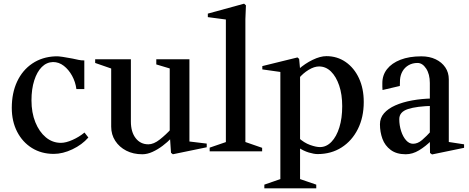

<svg xmlns="http://www.w3.org/2000/svg" viewBox="-20 -822 2546 1043"><path d="M272 14Q205 14 153.5 -18Q102 -50 73 -106.5Q44 -163 44 -236Q44 -317 73 -379Q102 -441 155.5 -477Q209 -513 280 -516Q297 -517 321 -513Q345 -509 373 -504Q391 -500 408 -496.5Q425 -493 438 -494V-338H395Q390 -377 371.5 -410.5Q353 -444 326.5 -464.5Q300 -485 268 -485Q233 -484 207 -458Q181 -432 166 -385Q151 -338 151 -277Q151 -210 172 -158Q193 -106 229 -76Q265 -46 311 -46Q338 -46 374 -62Q410 -78 439 -102L460 -75Q426 -36 373.5 -11Q321 14 272 14Z M753 16Q704 16 666 -3.5Q628 -23 606 -57Q584 -91 584 -134V-465L598 -445L497 -480V-500H691V-162Q691 -105 717 -71.5Q743 -38 786 -38Q815 -38 848.5 -64.5Q882 -91 910 -122L902 -99V-465L916 -446L829 -472V-500H1009V-39L995 -55L1103 -42V-22L919 16L909 8L903 -80L911 -72Q890 -50 863.5 -30Q837 -10 808.5 3Q780 16 753 16Z M1119 0V-20L1221 -55L1207 -35V-730L1222 -714L1109 -729V-748L1306 -802L1316 -793L1313 -718V-35L1300 -55L1404 -19V0Z M1705 15Q1686 15 1657.5 6.5Q1629 -2 1599 -22L1610 -30V165L1596 146L1698 181V201H1416V181L1517 146L1503 165V-446L1518 -429L1405 -445V-463L1596 -510L1605 -502L1611 -437L1601 -445Q1637 -477 1678.5 -497Q1720 -517 1753 -517Q1812 -517 1858 -485Q1904 -453 1930 -397Q1956 -341 1956 -268Q1956 -185 1924 -121Q1892 -57 1835.5 -21Q1779 15 1705 15ZM1610 -51 1600 -75Q1632 -46 1664.5 -34.5Q1697 -23 1718 -23Q1753 -23 1780.5 -51.5Q1808 -80 1823.5 -130Q1839 -180 1839 -245Q1839 -309 1822.5 -357.5Q1806 -406 1778 -433.5Q1750 -461 1713 -461Q1687 -461 1656.5 -442.5Q1626 -424 1603 -396L1610 -420Z M2184 16Q2134 16 2102.5 -7.5Q2071 -31 2057.5 -68Q2044 -105 2044 -147Q2044 -181 2066 -206.5Q2088 -232 2127.5 -249.5Q2167 -267 2219 -276.5Q2271 -286 2329 -287L2315 -273V-371Q2315 -419 2295 -449.5Q2275 -480 2248 -480Q2221 -480 2200 -468Q2179 -456 2167 -435.5Q2155 -415 2153 -389Q2153 -379 2152.5 -371Q2152 -363 2152 -355L2058 -333Q2057 -341 2057 -351Q2057 -361 2057 -371Q2057 -414 2082.5 -446.5Q2108 -479 2155.5 -497.5Q2203 -516 2269 -516Q2313 -516 2346.5 -500Q2380 -484 2399 -456Q2418 -428 2418 -391V-36L2403 -53L2501 -38V-19L2327 17L2316 9L2315 -66L2324 -59Q2292 -27 2256.5 -5.5Q2221 16 2184 16ZM2224 -41Q2249 -41 2273 -61.5Q2297 -82 2324 -112L2315 -88V-263L2333 -247Q2243 -245 2196 -229.5Q2149 -214 2149 -175Q2149 -141 2159 -110Q2169 -79 2186 -60Q2203 -41 2224 -41Z"/></svg>

Font: Wittgenstein Medium
Style: Regular
Weight: 500
Designer: Jörg Drees
Foundry: Jörg Drees
Version: Version 1.500